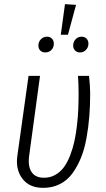

<svg xmlns="http://www.w3.org/2000/svg" viewBox="-20 -885 504 916"><path d="M290 -865.2 342.8 -861.8 304.2 -719.2H270ZM204.1 -710Q218.8 -710 227.8 -700.7Q236.8 -691.4 236.8 -676.8Q236.8 -658.2 225.1 -646.5Q213.4 -634.8 195.8 -634.8Q181.2 -634.8 172.1 -644Q163.1 -653.3 163.1 -668Q163.1 -685.5 175.3 -697.8Q187.5 -710 204.1 -710ZM369.1 -710Q383.8 -710 392.8 -700.7Q401.9 -691.4 401.9 -676.8Q401.9 -659.2 390.1 -647Q378.4 -634.8 361.8 -634.8Q347.2 -634.8 338.1 -644Q329.1 -653.3 329.1 -668Q329.1 -685.5 340.8 -697.8Q352.5 -710 369.1 -710ZM404.8 -522.9Q410.2 -471.7 410.2 -439Q410.2 -380.4 406 -328.6Q401.9 -276.9 392.3 -224.6Q382.8 -172.4 365.7 -130.9Q348.6 -89.4 324.7 -56.9Q300.8 -24.4 265.4 -6.6Q230 11.2 186 11.2Q119.1 11.2 86.2 -33.4Q53.2 -78.1 63 -143.1L116.2 -522.9H170.9L119.1 -142.1Q112.3 -92.3 130.4 -64.7Q148.4 -37.1 189 -37.1Q218.8 -36.6 243.4 -50.5Q268.1 -64.5 284.9 -87.4Q301.8 -110.4 314.7 -143.8Q327.6 -177.2 335.2 -212.2Q342.8 -247.1 347.4 -288.6Q352.1 -330.1 353.5 -365Q355 -399.9 355 -438Q355 -484.4 352.1 -522.9Z"/></svg>

Font: Fira Sans Compressed Light
Style: Italic
Weight: 300
Width: 3
Italic angle: -8°
Designer: Carrois Corporate & Edenspiekermann AG
Foundry: Carrois Corporate GbR & Edenspiekermann AG
Version: Version 4.203;PS 004.203;hotconv 1.0.88;makeotf.lib2.5.64775